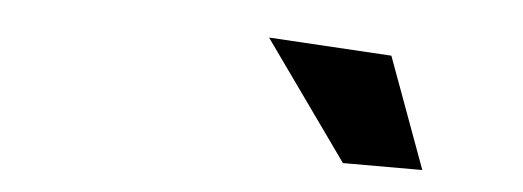

<svg xmlns="http://www.w3.org/2000/svg" viewBox="-27 -810 705 259"><g transform="rotate(5 325.0 -680.0)"><path d="M550.5 -600 495.5 -750 329 -760 443 -600Z"/></g></svg>

Font: B612
Style: Regular
Weight: 700
Italic angle: -10°
Designer: Nicolas Chauveau, Thomas Paillot, Jonathan Favre-Lamarine, Jean-Luc Vinot
Foundry: AIRBUS
Version: Version 1.008